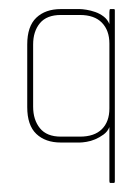

<svg xmlns="http://www.w3.org/2000/svg" viewBox="-20 -314 307 423"><path d="M233 85Q233 89 231 89H223Q221 89 221 85V-34Q217 -24 208 -17.5Q199 -11 189.5 -7Q180 -3 170.5 -1.5Q161 0 156 0H114Q80 0 60 -19Q40 -38 40 -78V-216Q40 -256 60 -275Q80 -294 114 -294H156Q161 -294 170.5 -292.5Q180 -291 190 -287.5Q200 -284 208.5 -277.5Q217 -271 221 -261V-287Q221 -294 223 -294H231Q233 -294 233 -291ZM221 -75V-218Q221 -247 204.5 -264Q188 -281 156 -281H114Q83 -281 68 -263Q53 -245 53 -216V-79Q53 -50 68 -31.5Q83 -13 114 -13H156Q188 -13 204.5 -29.5Q221 -46 221 -75Z"/></svg>

Font: Chathura Thin
Style: Regular
Weight: 250
Designer: Appaji Ambarisha Darbha
Foundry: Aditya Fonts
Version: Version 1.001 2016